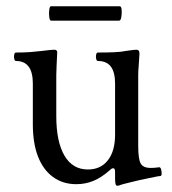

<svg xmlns="http://www.w3.org/2000/svg" viewBox="-20 -578 551 614"><path d="M355 16Q351 16 349.5 10.5Q348 5 348 -6V-28Q348 -40 342 -40Q339 -40 336 -38Q333 -36 329 -32Q304 -10 278.5 0.5Q253 11 224 11Q181 11 149.5 -12Q118 -35 101.5 -77.5Q85 -120 85 -181V-311Q85 -347 71.5 -365Q58 -383 31 -383Q27 -383 25.5 -390Q24 -397 25.5 -403.5Q27 -410 31 -410Q57 -410 77 -411.5Q97 -413 113 -415Q129 -417 139 -418Q149 -419 153 -419Q163 -419 163 -411Q162 -386 161 -368.5Q160 -351 160 -338V-207Q160 -125 186 -80.5Q212 -36 261 -36Q302 -36 325 -65.5Q348 -95 348 -147V-311Q348 -347 334.5 -365Q321 -383 293 -383Q289 -383 287.5 -390Q286 -397 287.5 -403.5Q289 -410 293 -410Q323 -410 345.5 -411Q368 -412 382 -415Q396 -417 404 -418Q412 -419 416 -419Q421 -419 423.5 -416Q426 -413 426 -406Q425 -384 423.5 -367.5Q422 -351 422 -338V-111Q422 -69 430 -55Q438 -41 462 -41Q469 -41 475 -41.5Q481 -42 488 -43Q493 -44 495 -37Q497 -30 497 -23Q497 -16 493 -15Q488 -15 479 -13Q470 -11 457 -8.5Q444 -6 426 -2Q409 2 397 5Q385 8 377 10Q369 12 361 15Q359 16 355 16ZM143 -512Q139 -512 137.5 -523.5Q136 -535 137.5 -546.5Q139 -558 143 -558H363Q368 -558 369 -546.5Q370 -535 368 -523.5Q366 -512 361 -512Z"/></svg>

Font: Junicode VF
Style: Regular
Weight: 400
Designer: Peter S. Baker
Version: Version 2.213